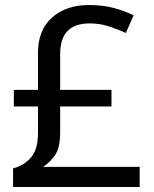

<svg xmlns="http://www.w3.org/2000/svg" viewBox="-20 -743 612 763"><path d="M334 -723Q389 -723 433 -711Q477 -699 511 -682L480 -612Q450 -626 413.5 -638Q377 -650 336 -650Q279 -650 249 -620.5Q219 -591 219 -525V-386H423V-320H219V-216Q219 -155 198 -125.5Q177 -96 151 -80H535V0H32V-74Q75 -85 103 -117Q131 -149 131 -215V-320H35V-386H131V-534Q131 -623 186.5 -673Q242 -723 334 -723Z"/></svg>

Font: Noto Sans Cypro Minoan
Style: Regular
Weight: 400
Designer: David Williams
Foundry: David Williams
Version: Version 1.503; ttfautohint (v1.8.4.7-5d5b)